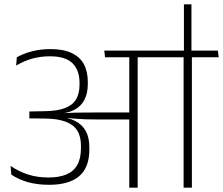

<svg xmlns="http://www.w3.org/2000/svg" viewBox="-20 -860 1022 880"><path d="M859.5 0V-607.5H821.5V0ZM982.5 -597.5 978.5 -628H698L702 -597.5ZM823 -840V-620.5H857.5V-840ZM733.5 -597.5 730 -628H458L461.5 -597.5ZM572.5 0H611V-609H572.5ZM28.5 -99.5 32 -59.5Q65.5 -37 108.5 -25Q151.5 -13 205 -13Q296.5 -13 343 -52.5Q389.5 -92 389.5 -174.5V-185.5Q389.5 -229 373.5 -258.8Q357.5 -288.5 325.2 -305.2Q293 -322 243.5 -326.5L243 -338Q289.5 -340.5 320.5 -356.5Q351.5 -372.5 367 -402.5Q382.5 -432.5 382.5 -476V-484Q382.5 -532 364.5 -565.5Q346.5 -599 308.5 -617Q270.5 -635 211.5 -635Q166.5 -635 128 -625.2Q89.5 -615.5 57 -597.5L54 -559.5Q91.5 -581.5 129.5 -591.8Q167.5 -602 209 -602Q280 -602 312.2 -570.2Q344.5 -538.5 344.5 -480V-472Q344.5 -430.5 328.2 -404Q312 -377.5 277.5 -364.5Q243 -351.5 188 -350.5L114.5 -349V-317.5L191.5 -316.5Q245.5 -315.5 281 -302.2Q316.5 -289 333.8 -262Q351 -235 351 -192V-180.5Q351 -133.5 334 -103.8Q317 -74 283.8 -60.2Q250.5 -46.5 202 -46.5Q151.5 -46.5 109 -60Q66.5 -73.5 28.5 -99.5ZM239 -342V-322.5L280 -316L281 -320Q304.5 -317.5 326.5 -315.8Q348.5 -314 372.5 -313.2Q396.5 -312.5 424.5 -312.5H588.5V-344.5H424Q395.5 -344.5 370.8 -344.2Q346 -344 322.2 -343.5Q298.5 -343 272.5 -341.5L272 -345Z"/></svg>

Font: Anek Devanagari Medium ExtraLight
Style: Regular
Weight: 250
Version: Version 1.003